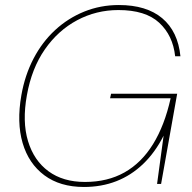

<svg xmlns="http://www.w3.org/2000/svg" viewBox="-20 -732 765 764"><path d="M314 12Q219 12 156.5 -34.5Q94 -81 70 -163Q46 -245 65 -353Q79 -433 113.5 -499Q148 -565 199.5 -612.5Q251 -660 315.5 -686Q380 -712 453 -712Q563 -712 625.5 -659.5Q688 -607 698 -508H677Q668 -591 613.5 -641.5Q559 -692 451 -692Q363 -692 287 -651.5Q211 -611 158.5 -535.5Q106 -460 87 -353Q68 -248 91.5 -170.5Q115 -93 173 -50.5Q231 -8 318 -8Q408 -8 475.5 -46Q543 -84 589 -158.5Q635 -233 659 -341H418L422 -359H685L621 0H605L631 -192Q597 -125 549.5 -79.5Q502 -34 443 -11Q384 12 314 12Z"/></svg>

Font: DM Sans Thin
Style: Italic
Weight: 250
Italic angle: -10°
Designer: Colophon Foundry, Jonny Pinhorn
Foundry: Colophon Foundry
Version: Version 4.004;gftools[0.9.30]